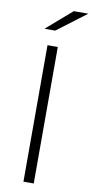

<svg xmlns="http://www.w3.org/2000/svg" viewBox="-103 -987 496 1028"><g transform="rotate(10 145.0 -473.0)"><path d="M104 0V-742H160V0ZM73 -826 211 -946H290L131 -826Z"/></g></svg>

Font: Montserrat-Alt1 Light
Style: Regular
Weight: 300
Designer: Differentunic
Foundry: Differentunic
Version: Version 7.222